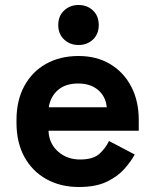

<svg xmlns="http://www.w3.org/2000/svg" viewBox="-20 -734 617 768"><path d="M296 14Q222 14 165.5 -17.5Q109 -49 77.5 -106.5Q46 -164 46 -242V-254Q46 -332 77 -389.5Q108 -447 164 -478.5Q220 -510 294 -510Q367 -510 421 -477.5Q475 -445 505 -387.5Q535 -330 535 -254V-211H174Q176 -160 212 -128Q248 -96 300 -96Q353 -96 378 -119Q403 -142 416 -170L519 -116Q505 -90 478.5 -59.5Q452 -29 408 -7.5Q364 14 296 14ZM175 -305H407Q403 -348 372.5 -374Q342 -400 293 -400Q242 -400 212 -374Q182 -348 175 -305ZM294 -554Q260 -554 236.5 -576Q213 -598 213 -634Q213 -670 236.5 -692Q260 -714 294 -714Q329 -714 352 -692Q375 -670 375 -634Q375 -598 352 -576Q329 -554 294 -554Z"/></svg>

Font: Space Grotesk Light
Style: Bold
Weight: 700
Version: Version 2.000